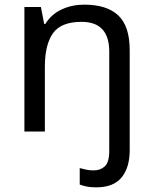

<svg xmlns="http://www.w3.org/2000/svg" viewBox="-20 -566 658 826"><path d="M394 240Q370 240 353 236.5Q336 233 323 228V157Q337 161 351 164Q365 167 383 167Q412 167 431 149.5Q450 132 450 83V-344Q450 -472 331 -472Q242 -472 207.5 -422.5Q173 -373 173 -279V0H85V-536H156L170 -463H175Q201 -505 245.5 -525.5Q290 -546 342 -546Q440 -546 489 -499.5Q538 -453 538 -350V80Q538 155 503 197.5Q468 240 394 240Z"/></svg>

Font: Noto Sans IKEA
Style: Regular
Weight: 400
Designer: Monotype Design Team
Foundry: Monotype Imaging Inc.
Version: Version 2.001